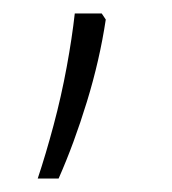

<svg xmlns="http://www.w3.org/2000/svg" viewBox="-20 -187 255 285"><path d="M131 -167 137 -158Q128 -98 109 -36Q90 26 67 78H36Q48 42 59.5 -1Q71 -44 79 -87.5Q87 -131 91 -167Z"/></svg>

Font: Noto Sans Tamil UI ExtraLight
Style: Regular
Weight: 200
Designer: Jelle Bosma - Monotype Design Team
Foundry: Monotype Imaging Inc.
Version: Version 2.004; ttfautohint (v1.8.4.7-5d5b)